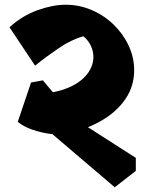

<svg xmlns="http://www.w3.org/2000/svg" viewBox="-20 -714 643 810"><path d="M262 -151 141 -317Q216 -322 268 -344Q320 -366 347 -400.5Q374 -435 374 -474Q374 -498 363.5 -520.5Q353 -543 332 -561Q281 -547 228 -511Q175 -475 128 -437L20 -599Q74 -648 138.5 -671Q203 -694 257 -694Q314 -694 366 -672Q418 -650 458.5 -611Q499 -572 522.5 -522Q546 -472 546 -418Q546 -350 509 -296Q472 -242 408 -205Q344 -168 262 -151ZM261 -149Q233 -144 193.5 -149Q154 -154 116.5 -167Q79 -180 55 -200L111 -366L161 -375L302 -207ZM464 76 153 -189 250 -242 553 -48V7Z"/></svg>

Font: Eczar ExtraBold
Style: Regular
Weight: 800
Designer: Vaibhav Singh
Foundry: Rosetta Type Foundry
Version: Version 2.000